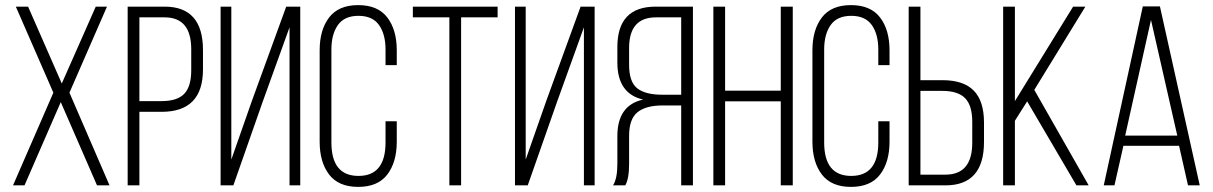

<svg xmlns="http://www.w3.org/2000/svg" viewBox="-20 -726 4749 752"><path d="M218 -326 76 0H31L189 -363L42 -700H90L222 -399L355 -700H399L252 -363L409 0H360Z M625 -700Q775 -700 775 -530V-454Q775 -288 613 -288H526V0H480V-700ZM613 -330Q674 -330 701.5 -358.5Q729 -387 729 -451V-533Q729 -658 625 -658H526V-330Z M1008 -325 894 0H844V-700H886V-101L967 -332L1101 -700H1156V0H1114V-619Z M1534 -529V-471H1490V-532Q1490 -592 1464.5 -628Q1439 -664 1384 -664Q1329 -664 1303.5 -628Q1278 -592 1278 -532V-168Q1278 -37 1384 -37Q1490 -37 1490 -168V-251H1534V-171Q1534 -91 1497 -42.5Q1460 6 1383 6Q1306 6 1269 -42.5Q1232 -91 1232 -171V-529Q1232 -609 1269 -657.5Q1306 -706 1383 -706Q1460 -706 1497 -657.5Q1534 -609 1534 -529Z M1740 0V-658H1597V-700H1929V-658H1786V0Z M2161 -325 2047 0H1997V-700H2039V-101L2120 -332L2254 -700H2309V0H2267V-619Z M2575 -313Q2510 -313 2477 -286.5Q2444 -260 2444 -194V-84Q2444 -26 2429 0H2381Q2398 -26 2398 -84V-193Q2398 -314 2499 -336Q2398 -359 2398 -481V-542Q2398 -700 2548 -700H2694V0H2648V-313ZM2549 -658Q2444 -658 2444 -538V-472Q2444 -405 2476 -380Q2508 -355 2574 -355H2648V-658Z M2820 -329V0H2774V-700H2820V-371H3038V-700H3085V0H3038V-329Z M3464 -529V-471H3420V-532Q3420 -592 3394.5 -628Q3369 -664 3314 -664Q3259 -664 3233.5 -628Q3208 -592 3208 -532V-168Q3208 -37 3314 -37Q3420 -37 3420 -168V-251H3464V-171Q3464 -91 3427 -42.5Q3390 6 3313 6Q3236 6 3199 -42.5Q3162 -91 3162 -171V-529Q3162 -609 3199 -657.5Q3236 -706 3313 -706Q3390 -706 3427 -657.5Q3464 -609 3464 -529Z M3671 -412Q3754 -412 3794 -371Q3834 -330 3834 -246V-170Q3834 0 3683 0H3539V-700H3585V-412ZM3683 -42Q3788 -42 3788 -167V-249Q3788 -313 3760 -341.5Q3732 -370 3671 -370H3585V-42Z M4003 -329 3955 -253V0H3909V-700H3955V-330L4183 -700H4231L4031 -374L4244 0H4196Z M4380 -155 4345 0H4303L4456 -701H4523L4679 0H4633L4598 -155ZM4387 -195H4591L4488 -648Z"/></svg>

Font: Bebas Neue Book
Style: Regular
Weight: 300
Designer: Ryoichi Tsunekawa
Foundry: Ryoichi Tsunekawa
Version: Version 1.003;PS 001.003;hotconv 1.0.88;makeotf.lib2.5.64775